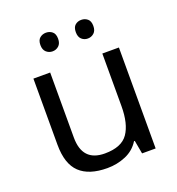

<svg xmlns="http://www.w3.org/2000/svg" viewBox="-134 -839 885 958"><g transform="rotate(-20 309.0 -360.0)"><path d="M533 -536V0H461L448 -71H444Q418 -29 372 -9.5Q326 10 274 10Q177 10 128 -36.5Q79 -83 79 -185V-536H168V-191Q168 -63 287 -63Q376 -63 410.5 -113Q445 -163 445 -257V-536ZM169 -681Q169 -707 183 -718.5Q197 -730 216 -730Q235 -730 249 -718.5Q263 -707 263 -681Q263 -656 249 -643.5Q235 -631 216 -631Q197 -631 183 -643.5Q169 -656 169 -681ZM357 -681Q357 -707 370.5 -718.5Q384 -730 403 -730Q422 -730 436 -718.5Q450 -707 450 -681Q450 -656 436 -643.5Q422 -631 403 -631Q384 -631 370.5 -643.5Q357 -656 357 -681Z"/></g></svg>

Font: Noto Sans Old South Arabian
Style: Regular
Weight: 400
Designer: Monotype Design Team
Foundry: Monotype Imaging Inc.
Version: Version 2.001; ttfautohint (v1.8.4.7-5d5b)